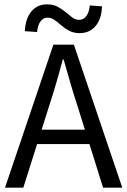

<svg xmlns="http://www.w3.org/2000/svg" viewBox="-20 -861 584 881"><path d="M3 0 225 -656H319L541 0H453L338 -367Q320 -422 304 -476.5Q288 -531 272 -588H268Q253 -531 237 -476.5Q221 -422 203 -367L87 0ZM119 -200V-266H422V-200ZM346 -709Q318 -709 298 -719.5Q278 -730 262 -744Q246 -758 231 -769Q216 -780 198 -780Q179 -780 166 -763Q153 -746 150 -714L94 -718Q97 -776 124 -808.5Q151 -841 196 -841Q224 -841 244.5 -830Q265 -819 281 -805.5Q297 -792 311.5 -781Q326 -770 344 -770Q363 -770 376 -787Q389 -804 392 -836L448 -832Q446 -774 418.5 -741.5Q391 -709 346 -709Z"/></svg>

Font: Source Sans 3 ExtraLight
Style: Regular
Weight: 400
Version: Version 3.052;hotconv 1.1.0;makeotfexe 2.6.0